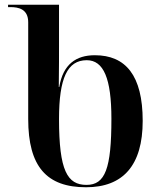

<svg xmlns="http://www.w3.org/2000/svg" viewBox="-20 -780 672 810"><path d="M343 10C499 10 582 -82 582 -270C582 -462 510 -547 380 -547C301 -547 246 -509 230 -413H228C229 -492 229 -551 229 -584V-760H14V-750H24C58 -750 99 -742 99 -686V-278C99 -77 177 10 343 10ZM345 0C264 0 229 -60 229 -278C229 -450 264 -526 346 -526C417 -526 450 -449 450 -279C450 -69 424 0 345 0Z"/></svg>

Font: Noto Serif Display SemiBold
Style: Regular
Weight: 600
Designer: Monotype Design Team
Foundry: Monotype Imaging Inc.
Version: Version 2.009